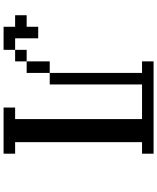

<svg xmlns="http://www.w3.org/2000/svg" viewBox="74 -911 852 1040"><g transform="rotate(90 500.0 -391.0)"><path d="M312.5 -734.4V-796.9H812.5V-734.4H750V-46.9H812.5V15.6H562.5V-46.9H625V-734.4H437.5V-234.4H375V-734.4ZM62.5 -46.9V-109.4H125V-171.9H187.5V-46.9H250V15.6H125V-46.9ZM375 -234.4V-109.4H312.5V-46.9H250V-109.4H312.5V-234.4Z"/></g></svg>

Font: KH Dot Dougenzaka 16
Style: Regular
Weight: 400
Designer: Original version for X68000 by Keitarou Hiraki (http://hp.vector.co.jp/authors/VA000874/) / TrueType conversion by Homem
Version: Version 1.00.20150527